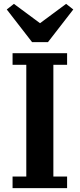

<svg xmlns="http://www.w3.org/2000/svg" viewBox="-20 -973 412 993"><path d="M45 -60H116V-638H45V-698H327V-638H256V-60H327V0H45ZM15 -924 52 -953 187 -853 322 -953 359 -924 228 -755H146Z"/></svg>

Font: IBM Plex Serif SmBld
Style: Regular
Weight: 600
Designer: Mike Abbink, Paul van der Laan, Pieter van Rosmalen
Foundry: Bold Monday
Version: Version 3.001